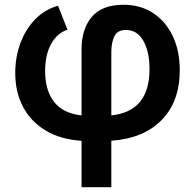

<svg xmlns="http://www.w3.org/2000/svg" viewBox="-20 -576 812 800"><path d="M319.8 204.1V10.7Q231.9 4.9 170.2 -32.2Q108.4 -69.3 75.9 -130.9Q43.5 -192.4 43.5 -272.5Q43.5 -337.4 64.7 -395.3Q85.9 -453.1 125.7 -494.6Q165.5 -536.1 221.7 -552.2L261.2 -452.1Q218.3 -438.5 193.1 -393.1Q168 -347.7 168 -279.8Q168 -199.7 205.3 -151.6Q242.7 -103.5 319.8 -95.2V-371.6Q319.8 -454.6 362.3 -505.4Q404.8 -556.2 494.6 -556.2Q564.9 -556.2 617.7 -521.7Q670.4 -487.3 699.7 -425.8Q729 -364.3 729 -283.2Q729 -153.3 653.8 -76.2Q578.6 1 443.8 10.3V204.1ZM443.8 -95.2Q603 -111.8 603 -287.6Q603 -360.4 577.4 -405.8Q551.8 -451.2 504.4 -451.2Q469.2 -451.2 456.5 -424.6Q443.8 -397.9 443.8 -358.9Z"/></svg>

Font: Inter SemiBold
Style: Regular
Weight: 600
Designer: Rasmus Andersson
Foundry: rsms
Version: Version 4.001;git-9221beed3